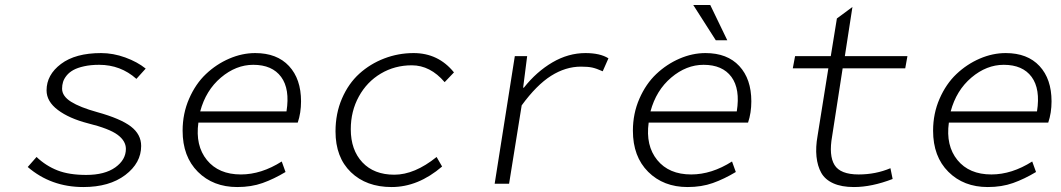

<svg xmlns="http://www.w3.org/2000/svg" viewBox="-20 -734 4237 767"><path d="M313 13.2Q183.6 13.2 90.8 -66.9L126 -106.9Q163.6 -71.3 210 -53.2Q256.3 -35.2 324.2 -35.2Q398.4 -35.2 440.7 -65.4Q482.9 -95.7 482.9 -139.2Q482.9 -170.9 449.7 -195.6Q416.5 -220.2 332 -241.2Q256.3 -260.7 211.2 -294.7Q166 -328.6 166 -373Q166 -435.1 223.6 -478.5Q281.2 -522 383.8 -522Q432.1 -522 480.5 -504.4Q528.8 -486.8 562 -460L524.9 -418.9Q461.9 -475.1 376 -475.1Q342.3 -475.1 315.9 -469.2Q289.6 -463.4 273.2 -454.3Q256.8 -445.3 246.3 -432.4Q235.8 -419.4 231.9 -406.7Q228 -394 228 -379.9Q228 -350.1 263.7 -327.6Q299.3 -305.2 368.2 -286.1Q461.4 -260.3 502.7 -228.8Q543.9 -197.3 543.9 -150.9Q543.9 -83 480.5 -34.9Q417 13.2 313 13.2Z M927.7 13.2Q831.5 13.2 770.5 -47.6Q709.5 -108.4 709.5 -211.9Q709.5 -280.3 735.4 -339.6Q761.2 -398.9 802.7 -438.2Q844.2 -477.5 895.8 -499.8Q947.3 -522 999.5 -522Q1086.4 -522 1134.5 -470.2Q1182.6 -418.5 1182.6 -329.1Q1182.6 -283.2 1169.4 -244.1H772.5Q759.8 -152.3 806.6 -94.7Q853.5 -37.1 942.4 -37.1Q1023.9 -37.1 1105.5 -88.9L1120.6 -46.9Q1074.2 -19 1029.1 -2.9Q983.9 13.2 927.7 13.2ZM779.8 -289.1H1124.5Q1138.7 -378.4 1103 -426.8Q1067.4 -475.1 991.7 -475.1Q922.9 -475.1 862.5 -424.1Q802.2 -373 779.8 -289.1Z M1544.4 13.2Q1443.4 13.2 1381.8 -46.1Q1320.3 -105.5 1320.3 -209Q1320.3 -280.8 1346.2 -340.6Q1372.1 -400.4 1415.5 -439.7Q1459 -479 1515.1 -500.5Q1571.3 -522 1632.3 -522Q1731 -522 1793.5 -444.8L1756.3 -405.8Q1698.7 -473.1 1625 -473.1Q1557.1 -473.1 1501.5 -440.2Q1445.8 -407.2 1413.6 -348.6Q1381.3 -290 1381.3 -217.8Q1381.3 -134.8 1427.7 -85.4Q1474.1 -36.1 1555.2 -36.1Q1636.2 -36.1 1724.1 -106.9L1746.1 -68.8Q1650.4 13.2 1544.4 13.2Z M1956.1 0 2036.6 -509.8H2085.9L2069.8 -383.8H2072.8Q2123.5 -447.8 2187 -484.9Q2250.5 -522 2318.8 -522Q2377.4 -522 2410.6 -501L2387.7 -449.2Q2362.8 -460.4 2345.9 -464.1Q2329.1 -467.8 2300.8 -467.8Q2239.7 -467.8 2181.6 -431.2Q2123.5 -394.5 2064 -313L2013.7 0Z M2839.4 -573.2 2749.5 -713.9H2817.4L2885.3 -573.2ZM2726.6 13.2Q2630.4 13.2 2569.3 -47.6Q2508.3 -108.4 2508.3 -211.9Q2508.3 -280.3 2534.2 -339.6Q2560.1 -398.9 2601.6 -438.2Q2643.1 -477.5 2694.6 -499.8Q2746.1 -522 2798.3 -522Q2885.3 -522 2933.3 -470.2Q2981.4 -418.5 2981.4 -329.1Q2981.4 -283.2 2968.3 -244.1H2571.3Q2558.6 -152.3 2605.5 -94.7Q2652.3 -37.1 2741.2 -37.1Q2822.8 -37.1 2904.3 -88.9L2919.4 -46.9Q2873 -19 2827.9 -2.9Q2782.7 13.2 2726.6 13.2ZM2578.6 -289.1H2923.3Q2937.5 -378.4 2901.9 -426.8Q2866.2 -475.1 2790.5 -475.1Q2721.7 -475.1 2661.4 -424.1Q2601.1 -373 2578.6 -289.1Z M3391.1 13.2Q3341.8 13.2 3308.8 -1.7Q3275.9 -16.6 3260.7 -43.7Q3245.6 -70.8 3241.7 -108.4Q3237.8 -146 3246.1 -191.9L3289.1 -460.9H3147L3156.2 -509.8H3298.8L3323.2 -660.2L3385.3 -706.1L3355 -509.8H3605L3596.2 -460.9H3346.2L3304.2 -189.9Q3290.5 -112.8 3313.7 -75Q3336.9 -37.1 3410.2 -37.1Q3478 -37.1 3537.1 -62L3545.9 -19Q3462.4 13.2 3391.1 13.2Z M3925.8 13.2Q3829.6 13.2 3768.6 -47.6Q3707.5 -108.4 3707.5 -211.9Q3707.5 -280.3 3733.4 -339.6Q3759.3 -398.9 3800.8 -438.2Q3842.3 -477.5 3893.8 -499.8Q3945.3 -522 3997.6 -522Q4084.5 -522 4132.6 -470.2Q4180.7 -418.5 4180.7 -329.1Q4180.7 -283.2 4167.5 -244.1H3770.5Q3757.8 -152.3 3804.7 -94.7Q3851.6 -37.1 3940.4 -37.1Q4022 -37.1 4103.5 -88.9L4118.7 -46.9Q4072.3 -19 4027.1 -2.9Q3981.9 13.2 3925.8 13.2ZM3777.8 -289.1H4122.6Q4136.7 -378.4 4101.1 -426.8Q4065.4 -475.1 3989.7 -475.1Q3920.9 -475.1 3860.6 -424.1Q3800.3 -373 3777.8 -289.1Z"/></svg>

Font: Office Code Pro D Light Italic
Style: Regular
Weight: 300
Italic angle: -9°
Designer: Nathan Rutzky & Paul D. Hunt
Foundry: Adobe Systems Incorporated
Version: Version 1.004;PS 001.004;hotconv 1.0.70;makeotf.lib2.5.58329